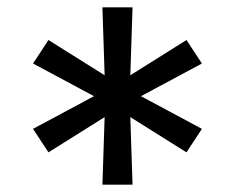

<svg xmlns="http://www.w3.org/2000/svg" viewBox="-20 -602 640 523"><path d="M259 -99 265 -283 112 -187 70 -251 236 -340 70 -429 112 -493 265 -397 259 -582H341L335 -397L488 -493L530 -429L364 -340L530 -251L488 -187L335 -283L341 -99Z"/></svg>

Font: Iosevka SS04 Extended
Style: Regular
Weight: 400
Width: 7
Monospace: yes
Designer: Belleve Invis
Foundry: Belleve Invis
Version: Version 19.0.0; ttfautohint (v1.8.4)